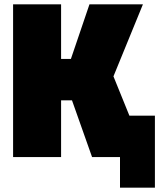

<svg xmlns="http://www.w3.org/2000/svg" viewBox="-20 -720 740 880"><path d="M40 0V-700H260V-450H305L390 -700H635L500 -370L573 -190H690V140H530V0H402L310 -260H260V0Z"/></svg>

Font: Tektur Black
Style: Regular
Weight: 900
Designer: Adam Jagosz
Foundry: Adam Jagosz
Version: Version 1.005;gftools[0.9.30]